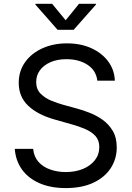

<svg xmlns="http://www.w3.org/2000/svg" viewBox="-20 -962 682 995"><path d="M320.8 12.7Q242.2 12.7 184.3 -12.7Q126.5 -38.1 93.8 -83.7Q61 -129.4 56.6 -190.4H151.9Q155.8 -149.4 179.7 -122.8Q203.6 -96.2 241 -83.3Q278.3 -70.3 320.8 -70.3Q370.1 -70.3 409.4 -86.4Q448.7 -102.5 471.7 -131.8Q494.6 -161.1 494.6 -199.7Q494.6 -234.9 474.9 -256.8Q455.1 -278.8 422.4 -293Q389.6 -307.1 350.6 -317.9L262.7 -342.8Q174.8 -367.7 126 -414.1Q77.1 -460.4 77.1 -532.7Q77.1 -594.2 110.4 -640.4Q143.6 -686.5 200.2 -711.9Q256.8 -737.3 327.1 -737.3Q398.9 -737.3 454.1 -711.9Q509.3 -686.5 541.3 -642.8Q573.2 -599.1 575.2 -543.9H484.4Q478 -597.2 433.6 -626.2Q389.2 -655.3 324.2 -655.3Q277.3 -655.3 241.9 -639.9Q206.5 -624.5 187 -597.9Q167.5 -571.3 167.5 -537.1Q167.5 -499 191.2 -475.8Q214.8 -452.6 247.3 -439.7Q279.8 -426.8 306.2 -419.4L378.9 -399.4Q408.2 -391.6 443.6 -377.9Q479 -364.3 511.2 -341.6Q543.5 -318.8 564.2 -283.9Q585 -249 585 -198.2Q585 -138.7 554 -90.8Q522.9 -43 463.9 -15.1Q404.8 12.7 320.8 12.7ZM250 -942.4 320.3 -856.9 389.6 -942.4H477.1V-938L361.8 -807.6H278.3L163.6 -938V-942.4Z"/></svg>

Font: Adwaita Sans
Style: Regular
Weight: 400
Designer: Rasmus Andersson
Foundry: rsms
Version: Version 4.001;git-9221beed3